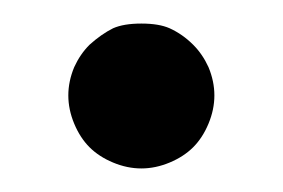

<svg xmlns="http://www.w3.org/2000/svg" viewBox="-20 -774 240 163"><path d="M43 -717Q48 -728 56 -736Q66 -745 76 -750Q85 -754 100 -754Q115 -754 124 -750Q135 -745 144 -736Q152 -728 157 -717Q162 -705 162 -693Q162 -681 157 -669Q152 -657 144 -649Q136 -641 124 -636Q112 -631 100 -631Q88 -631 76 -636Q64 -641 56 -649Q48 -657 43 -669Q38 -681 38 -693Q38 -705 43 -717Z"/></svg>

Font: DSEG14 Classic
Style: Regular
Weight: 400
Designer: Keshikan(Twitter:@keshinomi_88pro)
Version: Version 0.46